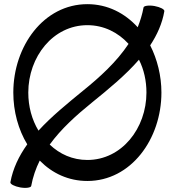

<svg xmlns="http://www.w3.org/2000/svg" viewBox="-20 -845 850 923"><path d="M670 -809C664 -776 654 -744 642 -714C580 -782 497 -825 400 -825C190 -825 44 -623 44 -400C44 -309 68 -222 111 -151C71 -95 42 -35 30 31C28 40 50 51 77 56C105 61 129 57 130 49C138 6 152 -35 171 -73C231 -12 309 25 400 25C610 25 756 -177 756 -400C756 -481 736 -560 702 -627C735 -677 760 -732 770 -791C772 -800 750 -811 723 -816C695 -821 671 -817 670 -809ZM116 -400C116 -572 235 -724 400 -724C479 -724 548 -689 598 -634C541 -548 460 -474 378 -408C305 -348 228 -286 165 -217C133 -270 116 -333 116 -400ZM422 -352C501 -416 583 -483 648 -558C672 -511 684 -456 684 -400C684 -228 565 -76 400 -76C329 -76 267 -104 219 -150C274 -226 348 -292 422 -352Z"/></svg>

Font: Nupuram Medium
Style: Regular
Weight: 500
Designer: Santhosh Thottingal (santhosh.thottingal@gmail.com)
Foundry: SMC
Version: Version 1.000